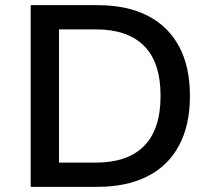

<svg xmlns="http://www.w3.org/2000/svg" viewBox="-20 -725 829 745"><path d="M99 0V-705H358Q473 -705 553 -664Q633 -623 675 -544.5Q717 -466 717 -353Q717 -240 675 -161Q633 -82 552.5 -41Q472 0 358 0ZM209 -94H352Q475 -94 539 -158.5Q603 -223 603 -353Q603 -483 539 -547Q475 -611 352 -611H209Z"/></svg>

Font: Nunito Sans 8pt SemiBold
Style: Regular
Weight: 600
Version: Version 3.101;gftools[0.9.27]